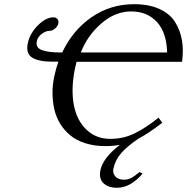

<svg xmlns="http://www.w3.org/2000/svg" viewBox="-20 -678 884 907"><path d="M653.8 142.1Q596.2 209 532.7 209Q490.7 209 468.3 187Q445.8 165 454.6 125Q466.8 67.4 546.4 6.3Q513.7 12.2 477.5 12.2Q425.3 12.2 382.8 -1.5Q340.3 -15.1 311.8 -38.8Q283.2 -62.5 263.9 -94.2Q244.6 -126 236.3 -163.1Q228 -200.2 228 -239.5Q228 -278.8 236.8 -318.8Q244.1 -354 255.9 -386.7H226.1Q162.6 -386.7 131.8 -406Q101.1 -425.3 111.3 -474.1Q121.6 -521 159.4 -558.6Q197.3 -596.2 232.4 -596.2Q244.1 -596.2 251.2 -588.1Q258.3 -580.1 255.4 -566.9Q252.9 -554.2 240.2 -543.2Q227.5 -532.2 213.4 -532.2Q195.8 -532.2 176.8 -517.6Q157.7 -502.9 153.8 -482.9Q147.5 -453.1 177.2 -441.7Q207 -430.2 263.2 -430.2H273.9Q323.2 -534.7 412.1 -596.4Q501 -658.2 613.8 -658.2Q683.1 -658.2 732.4 -636Q781.7 -613.8 806.4 -575Q831.1 -536.1 839.4 -488.8Q847.7 -441.4 839.8 -386.2H341.8Q338.9 -376.5 333 -349.1Q314.9 -254.4 328.9 -181.6Q342.8 -108.9 388.4 -65.4Q434.1 -22 500.5 -22Q563.5 -22 616.7 -48.3Q669.9 -74.7 729 -122.1L746.6 -98.1Q680.7 -47.4 636.2 -24.4Q584 10.3 554.4 43.2Q524.9 76.2 515.6 119.1Q511.2 139.6 524.7 155.3Q538.1 170.9 564.9 170.9Q585 170.9 600.3 162.6Q615.7 154.3 639.2 134.8ZM769.5 -430.2Q767.1 -524.4 721.2 -574.2Q675.3 -624 599.6 -624Q523.9 -624 458.5 -567.1Q393.1 -510.3 361.8 -430.2H383.3Z"/></svg>

Font: Linux Biolinum O
Style: Italic
Weight: 400
Italic angle: -12°
Designer: Philipp H. Poll
Foundry: Philipp H. Poll
Version: Version 1.1.3